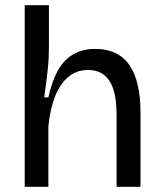

<svg xmlns="http://www.w3.org/2000/svg" viewBox="-20 -718 627 738"><path d="M75 0V-303V-698H168V-539Q168 -518 167 -494.5Q166 -471 163 -446Q160 -421 157 -395.5Q154 -370 150 -344H166Q180 -407 203 -448Q226 -489 262 -509.5Q298 -530 346 -530Q434 -530 477 -468.5Q520 -407 520 -285V0H428V-276Q428 -366 400.5 -407.5Q373 -449 319 -449Q273 -449 241 -421Q209 -393 190.5 -344.5Q172 -296 166 -233V0Z"/></svg>

Font: Bricolage Grotesque 24pt
Style: Regular
Weight: 400
Designer: Mathieu Triay
Foundry: Atelier Triay
Version: Version 1.001;gftools[0.9.33.dev8+g029e19f]